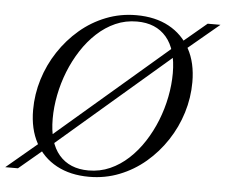

<svg xmlns="http://www.w3.org/2000/svg" viewBox="-74 -774 990 843"><g transform="rotate(5 421.5 -352.5)"><path d="M865 -705 725 -588 690.5 -560.5 170.5 -113.5 140.5 -89.5 34 0H-22L118.5 -118L151 -144L671.5 -591L702.5 -616L808.5 -705ZM167 -230.5Q167 -125.5 213.2 -71.5Q259.5 -17.5 343 -17.5Q393.5 -17.5 437.5 -37Q481.5 -56.5 518.5 -90.8Q555.5 -125 584.5 -169.8Q613.5 -214.5 633.8 -265.5Q654 -316.5 664.5 -370Q675 -423.5 675 -474.5Q675 -579.5 628.8 -633.5Q582.5 -687.5 499 -687.5Q448.5 -687.5 404.5 -668Q360.5 -648.5 323.5 -614.2Q286.5 -580 257.5 -535.2Q228.5 -490.5 208.2 -439.5Q188 -388.5 177.5 -335Q167 -281.5 167 -230.5ZM764 -443.5Q764 -374.5 743.5 -308.2Q723 -242 685.2 -184.8Q647.5 -127.5 595.8 -83.5Q544 -39.5 481.2 -14.8Q418.5 10 348 10Q265 10 204.5 -22.8Q144 -55.5 111 -116.2Q78 -177 78 -261.5Q78 -330.5 98.5 -396.8Q119 -463 156.8 -520.2Q194.5 -577.5 246 -621.5Q297.5 -665.5 360.5 -690.2Q423.5 -715 494 -715Q577.5 -715 637.8 -682.2Q698 -649.5 731 -589Q764 -528.5 764 -443.5Z"/></g></svg>

Font: Newsreader 60pt
Style: Italic
Weight: 400
Italic angle: -17°
Designer: Hugues Gentile
Foundry: Production Type
Version: Version 1.003